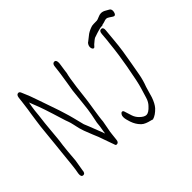

<svg xmlns="http://www.w3.org/2000/svg" viewBox="-148 -882 1201 1201"><g transform="rotate(-45 452.0 -282.0)"><path d="M330 25Q321 25 319 14L282 -90Q276 -103 267 -126Q258 -149 245 -182Q240 -196 235 -214Q230 -232 226 -254Q221 -277 216.5 -288.5Q212 -300 209 -309Q206 -318 199 -341Q192 -364 183 -392.5Q174 -421 165.5 -446.5Q157 -472 152 -485L127 -549Q123 -532 121 -516.5Q119 -501 117 -488Q116 -472 113 -447.5Q110 -423 106 -389Q106 -389 104 -368.5Q102 -348 99.5 -320.5Q97 -293 95 -270.5Q93 -248 92 -242Q90 -228 87.5 -209.5Q85 -191 82.5 -162Q80 -133 76 -85L64 -14Q63 13 46 13Q27 13 31 -17Q33 -28 36 -45.5Q39 -63 41 -86Q47 -147 51 -184Q55 -221 57.5 -245Q60 -269 62 -291L72 -390Q74 -406 77.5 -431Q81 -456 86 -490Q91 -517 98 -574L103 -616Q106 -639 122 -639Q131 -639 136 -628L152 -590Q153 -589 160.5 -569Q168 -549 181 -511L218 -404Q223 -390 227 -377.5Q231 -365 238 -342Q247 -314 254.5 -284.5Q262 -255 273 -211Q279 -197 288.5 -173Q298 -149 311 -115Q313 -110 317 -100Q321 -90 326 -75Q338 -143 338 -159Q343 -182 350 -218.5Q357 -255 362 -306L373 -410Q377 -430 381.5 -461Q386 -492 393 -535Q395 -549 397 -566Q399 -583 400 -592Q402 -618 419 -618Q436 -618 435 -590Q434 -583 432.5 -571Q431 -559 428 -541Q424 -511 424 -511Q420 -497 415.5 -470.5Q411 -444 406 -406L394 -305Q393 -293 389 -270.5Q385 -248 381.5 -223Q378 -198 375 -179Q372 -160 372 -155Q372 -142 366 -113.5Q360 -85 356 -60Q355 -50 353 -34.5Q351 -19 349 2Q347 25 330 25ZM654 -502Q649 -502 645 -508.5Q641 -515 641 -524Q641 -541 655 -555V-554L697 -587Q718 -601 745 -609Q749 -610 760 -610.5Q771 -611 789 -611Q795 -611 813 -619Q828 -626 840 -626Q856 -626 871 -617L894 -604Q904 -598 904 -583Q904 -573 899.5 -563.5Q895 -554 887 -554Q881 -554 859 -570Q848 -578 838 -578Q829 -578 820 -574Q808 -570 796 -568L790 -564V-565Q771 -565 744 -556Q740 -555 730 -551.5Q720 -548 705 -543Q702 -542 694 -535.5Q686 -529 673 -518L661 -505Q658 -502 654 -502ZM660 34Q630 66 601 74Q605 75 598 75H596Q596 75 596.5 75Q597 75 601 74Q597 72 583 69Q569 66 553 59.5Q537 53 528 44L525 41Q502 18 490 -17Q486 -30 482.5 -42.5Q479 -55 479 -68Q479 -80 485 -88.5Q491 -97 498 -97Q507 -97 510 -83Q517 -60 524.5 -37.5Q532 -15 549 2Q573 26 592 26Q612 26 640 -5Q648 -13 655 -25Q662 -37 666 -51L686 -117Q692 -136 700.5 -176Q709 -216 720 -277Q727 -315 733.5 -360Q740 -405 745 -456Q746 -463 748 -481.5Q750 -500 752 -529Q754 -555 770 -555Q789 -555 786 -528L779 -453Q775 -404 768 -358Q761 -312 753 -269L738 -185Q734 -163 728 -142Q722 -121 714 -100L693 -28Q679 12 660 34Z"/></g></svg>

Font: Square Peg
Style: Regular
Weight: 400
Designer: Robert E. Leuschke
Foundry: Robert E. Leuschke
Version: Version 1.010; ttfautohint (v1.8.4.7-5d5b)